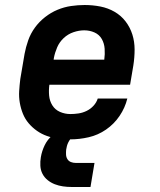

<svg xmlns="http://www.w3.org/2000/svg" viewBox="-20 -548 640 766"><path d="M261 8Q237 8 213 5Q189 2 167.5 -5.5Q146 -13 127.5 -26Q109 -39 94.5 -56Q80 -73 71.5 -94Q63 -115 59 -138Q55 -161 56.5 -185Q58 -209 61 -233L78 -333Q83 -360 92.5 -387Q102 -414 119 -437.5Q136 -461 159.5 -479.5Q183 -498 209.5 -509Q236 -520 263.5 -524Q291 -528 318 -528Q350 -528 380.5 -522Q411 -516 437 -501Q463 -486 481 -462.5Q499 -439 508 -410.5Q517 -382 517 -350.5Q517 -319 512 -287L499 -210H177Q174 -188 176 -166.5Q178 -145 189 -127.5Q200 -110 219.5 -101.5Q239 -93 261 -93Q277 -93 293.5 -95.5Q310 -98 325.5 -105.5Q341 -113 353 -126Q365 -139 370 -155H488Q479 -118 457 -85.5Q435 -53 403 -31Q371 -9 334 -0.5Q297 8 261 8ZM194 -310H396Q399 -332 397.5 -353.5Q396 -375 386 -392.5Q376 -410 357 -418.5Q338 -427 316 -427Q295 -427 273 -419.5Q251 -412 234 -396Q217 -380 208 -359Q199 -338 195 -317ZM266 198Q248 198 231 195.5Q214 193 198.5 187Q183 181 170 170.5Q157 160 149.5 145.5Q142 131 141 113.5Q140 96 143 79Q147 55 158 32Q169 9 188.5 -7.5Q208 -24 232 -31Q256 -38 280 -38L274 0Q266 0 261 6.5Q256 13 252.5 20Q249 27 247 34.5Q245 42 244 49Q243 59 243.5 69Q244 79 249 87Q254 95 263 98.5Q272 102 282 102H357L341 198Z"/></svg>

Font: Iosevka Etoile Oblique
Style: Bold
Weight: 700
Italic angle: -9°
Designer: Belleve Invis
Foundry: Belleve Invis
Version: Version 15.5.2; ttfautohint (v1.8.4)